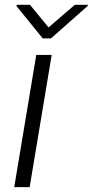

<svg xmlns="http://www.w3.org/2000/svg" viewBox="-20 -772 383 792"><path d="M38.7 0 129.6 -545.5H193.2L102.3 0ZM103.7 -752.1 180.4 -658.7 288.4 -752.1H342.7L341.3 -747.2L190.3 -613.6H156.2L47.9 -747.2L49.4 -752.1Z"/></svg>

Font: Inter UI Light
Style: Italic
Weight: 300
Italic angle: 9.39999°
Designer: Rasmus Andersson
Foundry: rsms
Version: 3.2;8d6f07862